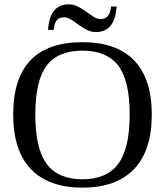

<svg xmlns="http://www.w3.org/2000/svg" viewBox="-20 -857 762 887"><path d="M143.1 -328.1Q143.1 -170.4 195.8 -99.6Q248.5 -28.8 360.8 -28.8Q472.7 -28.8 525.9 -99.6Q579.1 -170.4 579.1 -328.1Q579.1 -484.9 526.1 -554Q473.1 -623 360.8 -623Q248 -623 195.6 -554Q143.1 -484.9 143.1 -328.1ZM41 -328.1Q41 -662.1 360.8 -662.1Q519 -662.1 600.1 -577.4Q681.2 -492.7 681.2 -328.1Q681.2 -161.1 599.1 -75.7Q517.1 9.8 360.8 9.8Q205.1 9.8 123 -75.4Q41 -160.6 41 -328.1ZM423.3 -709Q399.9 -709 380.1 -719.5Q360.4 -730 342.8 -742.9Q325.2 -755.9 308.8 -766.4Q292.5 -776.9 276.4 -776.9Q260.7 -776.9 251.2 -771Q241.7 -765.1 236.3 -754.2Q231 -743.2 227.5 -718.8H202.1Q209.5 -836.9 297.4 -836.9Q320.8 -836.9 340.6 -826.4Q360.4 -815.9 378.2 -803Q396 -790 412.4 -779.5Q428.7 -769 444.3 -769Q465.3 -769 477.1 -781.2Q488.8 -793.5 493.2 -826.7H518.6Q511.2 -709 423.3 -709Z"/></svg>

Font: Liberation Serif
Style: Regular
Weight: 400
Designer: Steve Matteson
Foundry: Ascender Corporation
Version: Version 2.1.5